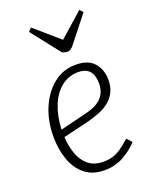

<svg xmlns="http://www.w3.org/2000/svg" viewBox="-145 -842 741 936"><g transform="rotate(-20 225.5 -374.5)"><path d="M275 -518Q340 -518 370.5 -482.5Q401 -447 401 -395Q401 -356 386.5 -329Q372 -302 348 -284Q324 -266 295.5 -255.5Q267 -245 238 -237L104 -205Q106 -160 120 -119Q134 -78 164 -52.5Q194 -27 242 -27Q267 -27 289 -33Q311 -39 334 -54.5Q357 -70 384 -95L408 -69Q392 -52 373 -37Q354 -22 333 -10.5Q312 1 287.5 7.5Q263 14 234 14Q172 14 132 -18.5Q92 -51 73 -105.5Q54 -160 54 -225Q54 -306 82 -372Q110 -438 159.5 -478Q209 -518 275 -518ZM352 -391Q352 -414 346 -434.5Q340 -455 322.5 -467.5Q305 -480 274 -480Q225 -480 187 -450Q149 -420 127.5 -367Q106 -314 103 -244L241 -278Q276 -286 300.5 -300.5Q325 -315 338.5 -338Q352 -361 352 -391ZM117 -746 133 -763 260 -653 384 -763 400 -746 294 -612Q287 -603 279 -597Q271 -591 259 -591Q252 -591 246 -593Q240 -595 234 -597Z"/></g></svg>

Font: Literata 18pt ExtraLight
Style: Italic
Weight: 250
Italic angle: -2°
Designer: Latin by Veronika Burian and Jose Scaglione. Greek by Irene Vlachou. Cyrillic by Vera Evstafieva
Foundry: TypeTogether
Version: Version 3.103;gftools[0.9.29]